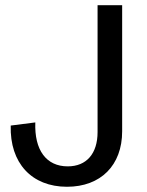

<svg xmlns="http://www.w3.org/2000/svg" viewBox="-20 -700 562 734"><path d="M236 14C365 14 447 -68 447 -198V-680H353V-195C353 -113 311 -64 239 -64C157 -64 111 -126 115 -232L21 -220C17 -77 101 14 236 14Z"/></svg>

Font: Ronzino
Style: Regular
Weight: 400
Designer: Nunzio Mazzaferro
Foundry: Collletttivo
Version: Version 1.000;Glyphs 3.3 (3337)